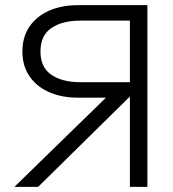

<svg xmlns="http://www.w3.org/2000/svg" viewBox="-20 -725 671 745"><path d="M484 0V-684L521 -645H293Q221 -645 179 -616Q137 -587 137 -525Q137 -464 179 -435Q221 -406 293 -406H524V-354H430L427 -346H283Q219 -346 170.5 -367.5Q122 -389 94.5 -429Q67 -469 67 -525Q67 -582 94.5 -622Q122 -662 170.5 -683.5Q219 -705 283 -705H552V0ZM36 0 428 -382H516L128 0Z"/></svg>

Font: TikTok Sans 24pt Light
Style: Regular
Weight: 300
Version: Version 4.000